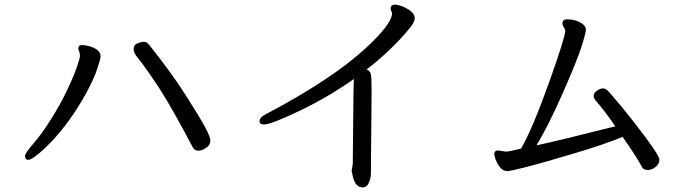

<svg xmlns="http://www.w3.org/2000/svg" viewBox="-20 -751 3040 836"><path d="M104 -55Q114 -55 141.5 -76.5Q169 -98 205 -135.5Q241 -173 279.5 -225.5Q318 -278 353 -341.5Q388 -405 403 -450Q418 -495 418 -506Q418 -536 368 -550Q349 -555 338 -555Q321 -555 321 -540Q321 -534 324.5 -527Q328 -520 328 -508Q328 -496 313 -454Q298 -412 270 -353.5Q242 -295 202 -231.5Q162 -168 125.5 -126Q89 -84 89 -72Q89 -55 104 -55ZM844 -95Q860 -95 878 -107.5Q896 -120 896 -138Q896 -154 874 -195.5Q852 -237 789 -336Q726 -435 630 -555Q619 -569 607 -569Q596 -569 579 -562.5Q562 -556 562 -539Q562 -524 571 -511Q621 -448 675 -364.5Q729 -281 818 -112Q826 -95 844 -95Z M1559 65Q1579 65 1588 40Q1595 22 1595 4L1598 -354Q1598 -418 1594.5 -429.5Q1591 -441 1577 -449Q1685 -532 1767 -632Q1786 -657 1786 -672Q1786 -701 1730 -724Q1710 -731 1701 -731Q1681 -731 1681 -714Q1681 -707 1684 -702Q1687 -697 1687 -690Q1682 -642 1572 -541Q1427 -407 1142 -256Q1110 -241 1110 -223Q1110 -209 1130 -209Q1160 -209 1283.5 -268Q1407 -327 1521 -407Q1519 -407 1516 -37L1511 -7L1516 16Q1527 65 1559 65Z M2188 -6Q2204 -6 2278.5 -25.5Q2353 -45 2483.5 -84Q2614 -123 2691 -155Q2748 -74 2777 -21Q2783 -11 2802 -11Q2819 -11 2835 -24.5Q2851 -38 2851 -56Q2851 -72 2793 -150Q2735 -228 2683.5 -290Q2632 -352 2623 -359Q2614 -366 2606 -366Q2599 -366 2594 -364Q2589 -362 2583 -359Q2565 -347 2565 -334Q2565 -321 2578 -308Q2617 -263 2659 -201Q2414 -139 2316 -118Q2367 -202 2429 -342.5Q2491 -483 2511 -545Q2531 -607 2531 -622Q2531 -640 2506 -653.5Q2481 -667 2449 -667Q2429 -667 2429 -649Q2429 -641 2435 -632.5Q2441 -624 2441 -616Q2441 -589 2370.5 -391.5Q2300 -194 2249 -104L2223 -98Q2197 -91 2181 -91L2149 -96Q2132 -96 2132 -78Q2132 -76 2137.5 -58.5Q2143 -41 2156.5 -23.5Q2170 -6 2188 -6Z"/></svg>

Font: LXGW WenKai TC
Style: Bold
Weight: 700
Designer: LXGW / Fontworks Inc.
Foundry: LXGW / Fontworks Inc.
Version: Version 1.330;April 28, 2024